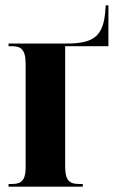

<svg xmlns="http://www.w3.org/2000/svg" viewBox="-20 -699 426 719"><path d="M12 0H290V-10H278C244 -10 224 -18 224 -76V-526H386V-679H376L375 -667C369 -566 335 -536 230 -536H12V-526H23C55 -526 76 -518 76 -460V-72C76 -17 54 -10 23 -10H12Z"/></svg>

Font: Noto Serif Display ExtraCondensed ExtraBold
Style: Regular
Weight: 800
Width: 2
Designer: Monotype Design Team
Foundry: Monotype Imaging Inc.
Version: Version 2.009